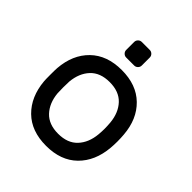

<svg xmlns="http://www.w3.org/2000/svg" viewBox="-195 -829 967 967"><g transform="rotate(45 288.5 -345.5)"><path d="M316 -590H259Q248 -590 240 -598Q232 -606 232 -617V-674Q232 -685 240 -693Q248 -701 259 -701H316Q327 -701 335 -693Q343 -685 343 -674V-617Q343 -606 335 -598Q327 -590 316 -590ZM527 -259Q527 -235 525 -213Q516 -111 454.5 -50.5Q393 10 288 10Q183 10 121.5 -50.5Q60 -111 51 -213Q50 -224 50 -259Q50 -296 51 -307Q59 -409 121 -469.5Q183 -530 288 -530Q393 -530 455 -469.5Q517 -409 525 -307Q527 -285 527 -259ZM288 -444Q221 -444 184.5 -405Q148 -366 142 -302Q141 -290 141 -259Q141 -229 142 -218Q148 -154 184.5 -115Q221 -76 288 -76Q355 -76 391.5 -115Q428 -154 434 -218Q436 -240 436 -259Q436 -278 434 -302Q428 -366 391.5 -405Q355 -444 288 -444Z"/></g></svg>

Font: Contemporary
Style: Regular
Weight: 400
Designer: Victor Tran
Foundry: Victor Tran
Version: Version 1.100